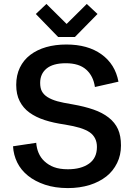

<svg xmlns="http://www.w3.org/2000/svg" viewBox="-20 -938 678 971"><path d="M183.1 -519Q183.1 -493.2 191.4 -477.1Q200.7 -459.5 219.7 -447.3Q240.7 -434.1 270.5 -425.8Q296.9 -418.5 347.2 -410.2Q406.7 -399.9 453.1 -383.8Q498 -368.2 529.8 -343.3Q561.5 -318.4 576.7 -284.7Q591.8 -251 591.8 -202.1Q591.8 -153.3 572.3 -113.8Q552.2 -72.8 518.1 -45.9Q481.9 -17.6 433.6 -2.4Q382.8 13.2 323.2 13.2Q258.8 13.2 207.5 -3.9Q156.7 -21 121.6 -49.3Q85.4 -78.6 66.9 -116.7Q48.3 -154.8 45.9 -198.2L163.1 -215.8Q165.5 -187.5 174.8 -165.5Q185.5 -140.1 204.6 -122.6Q225.6 -103 252.9 -92.8Q281.7 -82 323.2 -82Q390.1 -82 430.2 -110.4Q470.2 -138.7 470.2 -194.8Q470.2 -218.8 461.4 -236.8Q452.1 -255.9 434.1 -268.6Q415 -281.7 383.8 -291.5Q355 -300.3 308.1 -308.1Q250 -316.4 206.5 -330.6Q161.1 -345.2 128.9 -368.7Q97.2 -391.6 79.6 -426.3Q62 -460.4 62 -508.8Q62 -557.6 80.6 -596.2Q99.1 -634.3 132.8 -660.2Q167.5 -686.5 213.4 -699.7Q259.8 -712.9 315.9 -712.9Q423.8 -712.9 492.7 -663.6Q562.5 -613.8 579.1 -524.9L460 -498Q452.1 -553.7 416 -585.9Q379.9 -618.2 313 -618.2Q247.6 -618.2 214.8 -590.8Q183.1 -564 183.1 -519ZM161.1 -867.2 214.8 -918 316.9 -816.9 418.9 -918 473.1 -867.2 358.9 -751H273.9Z"/></svg>

Font: Post Grotesk Medium
Style: Medium
Weight: 500
Version: Version 1.0